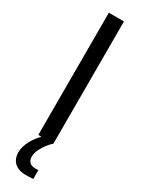

<svg xmlns="http://www.w3.org/2000/svg" viewBox="-234 -712 693 936"><g transform="rotate(30 112.0 -244.0)"><path d="M69 0V-688H154V0ZM117 200Q83 200 63.5 189Q44 178 35.5 160.5Q27 143 27 122Q27 89 46.5 53.5Q66 18 97 -10L154 0Q142 10 128 28Q114 46 104 67Q94 88 94 107Q94 124 104 136.5Q114 149 139 149Q141 149 146 149Q151 149 155 148V198Q141 199 133.5 199.5Q126 200 117 200Z"/></g></svg>

Font: Saira Condensed Medium
Style: Regular
Weight: 500
Width: 3
Designer: Hector Gatti with collaboration of the Omnibus-Type team
Foundry: Omnibus-Type
Version: Version 1.101